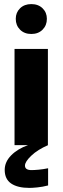

<svg xmlns="http://www.w3.org/2000/svg" viewBox="-20 -709 307 938"><path d="M51 0V-470H214V0ZM133 -543Q99 -543 78 -564Q57 -585 57 -617Q57 -648 78 -668.5Q99 -689 133 -689Q167 -689 188 -668.5Q209 -648 209 -617Q209 -585 188 -564Q167 -543 133 -543ZM124 209Q66 209 34.5 187.5Q3 166 3 121Q3 82 34.5 50Q66 18 117 0H215Q164 22 133 51.5Q102 81 102 100Q102 122 134 122Q147 122 169 120Q191 118 215 113V197Q188 204 163 206.5Q138 209 124 209Z"/></svg>

Font: Gantari ExtraBold
Style: Regular
Weight: 800
Version: Version 1.000